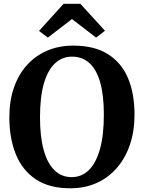

<svg xmlns="http://www.w3.org/2000/svg" viewBox="-20 -996 770 1027"><path d="M359.5 11Q246 12 173 -36Q100 -84 65 -170Q30 -256 30 -369Q30 -456.5 54.5 -527.2Q79 -598 124.5 -648.2Q170 -698.5 232.8 -725.2Q295.5 -752 372 -752Q485 -752 557.5 -706.2Q630 -660.5 664.8 -577.8Q699.5 -495 699.5 -382.5Q699.5 -295 675.2 -223Q651 -151 606 -98.8Q561 -46.5 498.5 -18Q436 10.5 359.5 11ZM363.5 -48.5Q416.5 -48.5 455 -86Q493.5 -123.5 514.5 -198Q535.5 -272.5 535.5 -382Q535.5 -488 515.5 -556.8Q495.5 -625.5 457.5 -659.2Q419.5 -693 365.5 -693Q313 -693 274.5 -657.5Q236 -622 215 -550.2Q194 -478.5 194 -369Q194 -263.5 214 -192.2Q234 -121 272 -84.8Q310 -48.5 363.5 -48.5ZM236 -795 188.5 -830.5 320 -975.5H410L541.5 -831.5L494 -795L365 -894Z"/></svg>

Font: Merriweather 24pt
Style: Bold
Weight: 700
Designer: Eben Sorkin
Foundry: Eben Sorkin
Version: Version 2.100